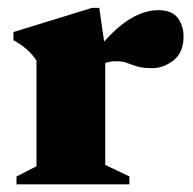

<svg xmlns="http://www.w3.org/2000/svg" viewBox="-20 -480 502 500"><path d="M393 -453.5Q428 -453.5 443 -433Q458 -412.5 458 -385Q458 -343 431.8 -322.8Q405.5 -302.5 377 -302.5Q351.5 -302.5 337 -307Q322.5 -311.5 311 -316Q299.5 -320.5 282 -320.5Q270.5 -320.5 260.8 -318Q251 -315.5 242 -310.2Q233 -305 223 -295.5L212 -325.5Q239 -359.5 262.5 -384Q286 -408.5 308 -423.8Q330 -439 351 -446.2Q372 -453.5 393 -453.5ZM254 -352.5V-50.5L317 -20.5V0H23V-20.5L75 -47V-322.5Q66 -335.5 57 -344.5Q48 -353.5 37.8 -361Q27.5 -368.5 15 -375.5V-396.5L219.5 -459.5H238.5Z"/></svg>

Font: Newsreader 24pt ExtraBold
Style: Regular
Weight: 800
Designer: Hugues Gentile
Foundry: Production Type
Version: Version 1.003